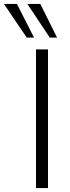

<svg xmlns="http://www.w3.org/2000/svg" viewBox="-91 -956 356 976"><path d="M92 0V-705H153V0ZM162 -765 48 -936H114L199 -765ZM45 -765 -71 -936H-5L82 -765Z"/></svg>

Font: Nunito Sans 12pt Light
Style: Regular
Weight: 300
Designer: Vernon Adams
Foundry: Vernon Adams
Version: Version 3.101;gftools[0.9.27]